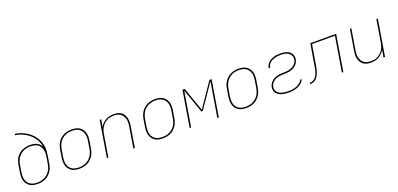

<svg xmlns="http://www.w3.org/2000/svg" viewBox="10 -1662 5380 2596"><g transform="rotate(-20 2700.0 -363.5)"><path d="M247 8Q217 8 188.5 2Q160 -4 136.5 -19Q113 -34 97 -56.5Q81 -79 73.5 -106.5Q66 -134 66.5 -163.5Q67 -193 72 -223L88 -323Q93 -350 102 -377Q111 -404 127.5 -428Q144 -452 167 -471Q190 -490 216.5 -501.5Q243 -513 270.5 -518Q298 -523 325 -523Q351 -523 375.5 -519Q400 -515 421.5 -504.5Q443 -494 460 -477Q477 -460 487 -439Q481 -476 466.5 -510Q452 -544 430.5 -573Q409 -602 381.5 -626Q354 -650 322.5 -668Q291 -686 255.5 -698.5Q220 -711 182 -716L185 -735Q224 -729 260.5 -717Q297 -705 330 -686.5Q363 -668 391.5 -644Q420 -620 442.5 -590.5Q465 -561 481.5 -527Q498 -493 505.5 -455Q513 -417 510.5 -377Q508 -337 502 -297L485 -197Q481 -169 471.5 -142Q462 -115 445.5 -90.5Q429 -66 406.5 -46Q384 -26 357.5 -14Q331 -2 302.5 3Q274 8 247 8ZM247 -11Q272 -11 298 -15.5Q324 -20 348 -31.5Q372 -43 393 -61.5Q414 -80 429 -102.5Q444 -125 452.5 -150Q461 -175 465 -200L482 -300L483 -312L485 -322Q489 -359 481.5 -394Q474 -429 452.5 -455Q431 -481 396.5 -492.5Q362 -504 325 -504Q301 -504 275.5 -499.5Q250 -495 226 -484Q202 -473 181 -455.5Q160 -438 145 -416Q130 -394 121.5 -369.5Q113 -345 109 -320L92 -220Q88 -193 87.5 -166.5Q87 -140 93 -115.5Q99 -91 113 -70Q127 -49 148 -35.5Q169 -22 194.5 -16.5Q220 -11 247 -11Z M847 8Q817 8 788.5 2Q760 -4 736.5 -19Q713 -34 697 -56.5Q681 -79 673.5 -106.5Q666 -134 666.5 -163.5Q667 -193 672 -223L688 -323Q693 -351 702 -378Q711 -405 727.5 -429.5Q744 -454 767 -474Q790 -494 816.5 -506Q843 -518 871 -523Q899 -528 927 -528Q956 -528 985 -522Q1014 -516 1037.5 -501Q1061 -486 1077 -463.5Q1093 -441 1100.5 -413.5Q1108 -386 1107.5 -356.5Q1107 -327 1102 -297L1085 -197Q1081 -169 1071.5 -142Q1062 -115 1045.5 -90.5Q1029 -66 1006.5 -46Q984 -26 957.5 -14Q931 -2 902.5 3Q874 8 847 8ZM847 -11Q872 -11 898 -15.5Q924 -20 948 -31.5Q972 -43 993 -61.5Q1014 -80 1029 -102.5Q1044 -125 1052.5 -150Q1061 -175 1065 -200L1081 -300Q1086 -327 1086.5 -353.5Q1087 -380 1080.5 -404.5Q1074 -429 1060 -450Q1046 -471 1025 -484.5Q1004 -498 978.5 -503.5Q953 -509 926 -509Q901 -509 875.5 -504.5Q850 -500 825.5 -488.5Q801 -477 780 -458.5Q759 -440 744.5 -417.5Q730 -395 721.5 -370Q713 -345 709 -320L692 -220Q688 -193 687.5 -166.5Q687 -140 693 -115.5Q699 -91 713 -70Q727 -49 748 -35.5Q769 -22 794.5 -16.5Q820 -11 847 -11Z M1243 0 1329 -520H1350L1332 -415Q1347 -442 1369 -464.5Q1391 -487 1418 -501.5Q1445 -516 1474.5 -522Q1504 -528 1532 -528Q1561 -528 1589 -521.5Q1617 -515 1638.5 -499.5Q1660 -484 1674 -460.5Q1688 -437 1694 -410Q1700 -383 1699.5 -354.5Q1699 -326 1694 -297L1645 0H1624L1673 -300Q1678 -326 1678.5 -352Q1679 -378 1673.5 -402.5Q1668 -427 1655 -448Q1642 -469 1622.5 -483.5Q1603 -498 1578 -503.5Q1553 -509 1526 -509Q1502 -509 1476.5 -504.5Q1451 -500 1428 -488Q1405 -476 1385 -457.5Q1365 -439 1351 -416.5Q1337 -394 1329 -370Q1321 -346 1317 -321L1264 0Z M2047 8Q2017 8 1988.5 2Q1960 -4 1936.5 -19Q1913 -34 1897 -56.5Q1881 -79 1873.5 -106.5Q1866 -134 1866.5 -163.5Q1867 -193 1872 -223L1888 -323Q1893 -351 1902 -378Q1911 -405 1927.5 -429.5Q1944 -454 1967 -474Q1990 -494 2016.5 -506Q2043 -518 2071 -523Q2099 -528 2127 -528Q2156 -528 2185 -522Q2214 -516 2237.5 -501Q2261 -486 2277 -463.5Q2293 -441 2300.5 -413.5Q2308 -386 2307.5 -356.5Q2307 -327 2302 -297L2285 -197Q2281 -169 2271.5 -142Q2262 -115 2245.5 -90.5Q2229 -66 2206.5 -46Q2184 -26 2157.5 -14Q2131 -2 2102.5 3Q2074 8 2047 8ZM2047 -11Q2072 -11 2098 -15.5Q2124 -20 2148 -31.5Q2172 -43 2193 -61.5Q2214 -80 2229 -102.5Q2244 -125 2252.5 -150Q2261 -175 2265 -200L2281 -300Q2286 -327 2286.5 -353.5Q2287 -380 2280.5 -404.5Q2274 -429 2260 -450Q2246 -471 2225 -484.5Q2204 -498 2178.5 -503.5Q2153 -509 2126 -509Q2101 -509 2075.5 -504.5Q2050 -500 2025.5 -488.5Q2001 -477 1980 -458.5Q1959 -440 1944.5 -417.5Q1930 -395 1921.5 -370Q1913 -345 1909 -320L1892 -220Q1888 -193 1887.5 -166.5Q1887 -140 1893 -115.5Q1899 -91 1913 -70Q1927 -49 1948 -35.5Q1969 -22 1994.5 -16.5Q2020 -11 2047 -11Z M2434 0 2520 -520H2552L2673 -176L2908 -520H2939L2853 0H2832L2915 -500L2680 -156H2659L2538 -500L2455 0Z M3247 8Q3217 8 3188.5 2Q3160 -4 3136.5 -19Q3113 -34 3097 -56.5Q3081 -79 3073.5 -106.5Q3066 -134 3066.5 -163.5Q3067 -193 3072 -223L3088 -323Q3093 -351 3102 -378Q3111 -405 3127.5 -429.5Q3144 -454 3167 -474Q3190 -494 3216.5 -506Q3243 -518 3271 -523Q3299 -528 3327 -528Q3356 -528 3385 -522Q3414 -516 3437.5 -501Q3461 -486 3477 -463.5Q3493 -441 3500.5 -413.5Q3508 -386 3507.5 -356.5Q3507 -327 3502 -297L3485 -197Q3481 -169 3471.5 -142Q3462 -115 3445.5 -90.5Q3429 -66 3406.5 -46Q3384 -26 3357.5 -14Q3331 -2 3302.5 3Q3274 8 3247 8ZM3247 -11Q3272 -11 3298 -15.5Q3324 -20 3348 -31.5Q3372 -43 3393 -61.5Q3414 -80 3429 -102.5Q3444 -125 3452.5 -150Q3461 -175 3465 -200L3481 -300Q3486 -327 3486.5 -353.5Q3487 -380 3480.5 -404.5Q3474 -429 3460 -450Q3446 -471 3425 -484.5Q3404 -498 3378.5 -503.5Q3353 -509 3326 -509Q3301 -509 3275.5 -504.5Q3250 -500 3225.5 -488.5Q3201 -477 3180 -458.5Q3159 -440 3144.5 -417.5Q3130 -395 3121.5 -370Q3113 -345 3109 -320L3092 -220Q3088 -193 3087.5 -166.5Q3087 -140 3093 -115.5Q3099 -91 3113 -70Q3127 -49 3148 -35.5Q3169 -22 3194.5 -16.5Q3220 -11 3247 -11Z M3860 8Q3836 8 3812 5.5Q3788 3 3765 -3.5Q3742 -10 3722 -21Q3702 -32 3687.5 -49.5Q3673 -67 3667 -90Q3661 -113 3665 -138Q3669 -163 3684 -186.5Q3699 -210 3720.5 -227Q3742 -244 3767.5 -253Q3793 -262 3818.5 -266Q3844 -270 3869.5 -270Q3895 -270 3920 -271.5Q3945 -273 3971 -279Q3997 -285 4020 -300Q4043 -315 4059.5 -337.5Q4076 -360 4080 -385Q4083 -405 4079 -424Q4075 -443 4064 -458Q4053 -473 4037 -483Q4021 -493 4003 -499Q3985 -505 3965.5 -507Q3946 -509 3926 -509Q3907 -509 3887.5 -507Q3868 -505 3848.5 -500Q3829 -495 3810 -486.5Q3791 -478 3775.5 -464.5Q3760 -451 3749 -433Q3738 -415 3735 -395Q3735 -395 3735 -395Q3735 -395 3735 -394H3714Q3714 -395 3714 -395Q3714 -395 3714 -396Q3718 -417 3729.5 -437.5Q3741 -458 3758 -474Q3775 -490 3796 -500.5Q3817 -511 3839 -517.5Q3861 -524 3883 -526Q3905 -528 3926 -528Q3949 -528 3971.5 -525.5Q3994 -523 4015 -516Q4036 -509 4053.5 -497Q4071 -485 4083 -467.5Q4095 -450 4099.5 -428Q4104 -406 4100 -383Q4096 -358 4081.5 -334Q4067 -310 4045.5 -293.5Q4024 -277 3999 -267.5Q3974 -258 3948 -254Q3922 -250 3897 -250Q3872 -250 3846.5 -248.5Q3821 -247 3795 -241Q3769 -235 3746 -220.5Q3723 -206 3706.5 -183.5Q3690 -161 3686 -135Q3682 -114 3688 -94Q3694 -74 3707 -59Q3720 -44 3738.5 -34.5Q3757 -25 3776.5 -20Q3796 -15 3817.5 -13Q3839 -11 3860 -11Q3889 -11 3918 -15Q3947 -19 3975 -29.5Q4003 -40 4027.5 -60Q4052 -80 4066 -107L4083 -98Q4069 -69 4042 -47Q4015 -25 3984.5 -13Q3954 -1 3922.5 3.5Q3891 8 3860 8Z M4168 0 4172 -19Q4187 -19 4202.5 -23.5Q4218 -28 4231.5 -38Q4245 -48 4255.5 -61.5Q4266 -75 4273.5 -89.5Q4281 -104 4286.5 -119Q4292 -134 4296 -149Q4300 -164 4302.5 -179.5Q4305 -195 4308 -211Q4311 -228 4313.5 -245.5Q4316 -263 4319 -281L4359 -520H4731L4645 0H4624L4707 -501H4377L4340 -278Q4338 -266 4336 -255Q4334 -244 4332 -232Q4332 -232 4332 -232Q4332 -232 4332 -232V-231Q4329 -213 4325.5 -194Q4322 -175 4318 -156.5Q4314 -138 4307.5 -119.5Q4301 -101 4292 -83.5Q4283 -66 4270.5 -50Q4258 -34 4241.5 -22Q4225 -10 4206 -5Q4187 0 4168 0Z M5041 8Q5012 8 4984.5 1.5Q4957 -5 4935.5 -20.5Q4914 -36 4899.5 -59.5Q4885 -83 4879 -110Q4873 -137 4874 -165.5Q4875 -194 4880 -223L4929 -520H4950L4900 -220Q4896 -194 4895 -168Q4894 -142 4900 -117.5Q4906 -93 4918.5 -72Q4931 -51 4951 -36.5Q4971 -22 4996 -16.5Q5021 -11 5047 -11Q5072 -11 5097 -15.5Q5122 -20 5145.5 -32Q5169 -44 5189 -62.5Q5209 -81 5223 -103.5Q5237 -126 5245 -150Q5253 -174 5257 -199L5310 -520H5331L5245 0H5224L5241 -105Q5226 -78 5204 -55.5Q5182 -33 5155 -18.5Q5128 -4 5099 2Q5070 8 5041 8Z"/></g></svg>

Font: Iosevka SS04 Thin Extended
Style: Italic
Weight: 100
Width: 7
Italic angle: -9°
Monospace: yes
Designer: Belleve Invis
Foundry: Belleve Invis
Version: Version 19.0.0; ttfautohint (v1.8.4)